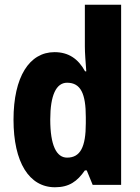

<svg xmlns="http://www.w3.org/2000/svg" viewBox="-20 -780 589 810"><path d="M212 10C272 10 306 -15 338 -61H346L371 0H491V-760H338V-584C338 -557 341 -519 344 -479H339C310 -532 269 -560 210 -560C104 -560 37 -456 37 -275C37 -95 103 10 212 10ZM263 -115C218 -115 192 -167 192 -276C192 -378 217 -431 263 -431C321 -431 342 -384 342 -286V-260C342 -160 319 -115 263 -115Z"/></svg>

Font: Noto Sans Georgian Condensed ExtraBold
Style: Regular
Weight: 800
Width: 3
Designer: Monotype Design Team, Akaki Razmadze
Foundry: Google LLC
Version: Version 2.005